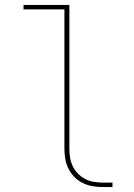

<svg xmlns="http://www.w3.org/2000/svg" viewBox="-20 -755 540 775"><path d="M395 0Q374 0 353.5 -3.5Q333 -7 314.5 -16Q296 -25 281 -40Q266 -55 256.5 -74Q247 -93 243.5 -113.5Q240 -134 240 -155V-717H75V-735H260V-155Q260 -136 263 -118Q266 -100 274 -83.5Q282 -67 295 -54Q308 -41 324 -32.5Q340 -24 358.5 -21Q377 -18 395 -18H434V0Z"/></svg>

Font: Iosevka Curly Thin
Style: Regular
Weight: 100
Monospace: yes
Designer: Belleve Invis
Foundry: Belleve Invis
Version: Version 22.1.2; ttfautohint (v1.8.4)